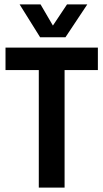

<svg xmlns="http://www.w3.org/2000/svg" viewBox="-20 -851 469 871"><path d="M162 -682 69 -831H164L220 -735L284 -831H376L277 -682ZM273 0H156V-533H5V-635H424V-533H273Z"/></svg>

Font: Gemunu Libre
Style: Bold
Weight: 700
Designer: Puspanada Ekanayake, Sola Matas, Pathum Egodawatta, Kosala Senevirathne
Foundry: mooniak
Version: Version 1.100